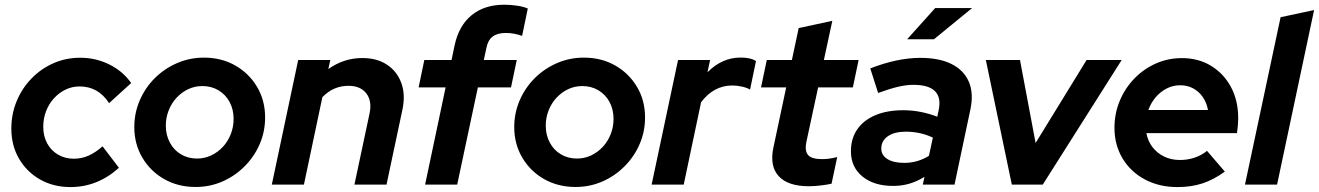

<svg xmlns="http://www.w3.org/2000/svg" viewBox="-20 -772 5516 803"><path d="M274.3 10.4Q203.9 10.4 147.9 -21.2Q91.9 -52.9 59.6 -108.3Q27.4 -163.7 27.4 -234Q27.4 -295.2 49.8 -349.1Q72.1 -403 111.7 -443.7Q151.3 -484.5 203.4 -507.5Q255.6 -530.5 315.4 -530.5Q380.7 -530.5 437.4 -502.3Q494 -474.2 528.6 -424.7L436.3 -340.7Q412.8 -376.5 382.1 -393.5Q351.3 -410.5 312.6 -410.5Q281.9 -410.5 254.3 -397.3Q226.8 -384.1 205.6 -360.8Q184.3 -337.4 172.6 -306.9Q160.9 -276.3 160.9 -241.3Q160.9 -202.5 177.4 -172.3Q193.9 -142.2 222.9 -125.2Q251.9 -108.2 289 -108.2Q321.5 -108.2 350.5 -121.1Q379.6 -134.1 408.9 -160.1L477.5 -70.2Q387.9 10.4 274.3 10.4Z M798.3 10Q724.9 10 667 -22.8Q609.1 -55.6 575.4 -112.6Q541.7 -169.6 541.7 -240.4Q541.7 -299.6 564.5 -352.4Q587.3 -405.2 627.6 -445.3Q668 -485.4 720.8 -508.2Q773.6 -531 832.9 -531Q906.3 -531 963.8 -498.2Q1021.3 -465.5 1055 -408.9Q1088.8 -352.4 1088.8 -280.6Q1088.8 -221.5 1066 -169Q1043.2 -116.5 1002.8 -76.1Q962.5 -35.7 910 -12.8Q857.6 10 798.3 10ZM804.2 -108.9Q835.6 -108.9 863.1 -121.9Q890.6 -134.8 911.8 -157.5Q933.1 -180.3 945 -210.6Q957 -240.9 957 -274.4Q957 -314.7 940.1 -345.7Q923.3 -376.7 893.7 -394.4Q864 -412.1 826.4 -412.1Q794.9 -412.1 767.4 -399.2Q739.9 -386.2 718.7 -363.5Q697.4 -340.7 685.5 -310.4Q673.5 -280.2 673.5 -246.6Q673.5 -207.2 690.4 -175.7Q707.2 -144.2 736.8 -126.6Q766.5 -108.9 804.2 -108.9Z M1116.8 0 1227.1 -521H1361.4L1353.2 -483.2Q1418.1 -529.3 1495.2 -529.3Q1557.1 -529.3 1599.4 -500.9Q1641.6 -472.5 1659 -423.3Q1676.4 -374.2 1662.6 -311.3L1596.5 0H1462.3L1525.7 -298Q1536.4 -349.8 1512 -381.5Q1487.6 -413.1 1437.6 -413.1Q1405.9 -413.1 1378.3 -401.2Q1350.8 -389.3 1328.2 -365.3L1251.1 0Z M1757.9 0 1843.7 -406.5H1730.8L1754.6 -521H1868.4L1881.8 -584.5Q1899.7 -665.7 1953.1 -709Q2006.5 -752.3 2089.9 -752.3Q2115.2 -752.3 2142.6 -748.2Q2169.9 -744.1 2187.4 -736.4L2163.6 -621.8Q2146.9 -628.1 2130 -631.1Q2113.1 -634.1 2094.5 -634.1Q2060.2 -634.1 2040.4 -619Q2020.5 -603.9 2014.4 -572.1L2003.4 -521H2141.2L2117.2 -406.5H1978.6L1892.1 0Z M2387.3 10Q2313.9 10 2256 -22.8Q2198.1 -55.6 2164.4 -112.6Q2130.7 -169.6 2130.7 -240.4Q2130.7 -299.6 2153.5 -352.4Q2176.3 -405.2 2216.6 -445.3Q2257 -485.4 2309.8 -508.2Q2362.6 -531 2421.9 -531Q2495.3 -531 2552.8 -498.2Q2610.3 -465.5 2644 -408.9Q2677.8 -352.4 2677.8 -280.6Q2677.8 -221.5 2655 -169Q2632.2 -116.5 2591.8 -76.1Q2551.5 -35.7 2499 -12.8Q2446.6 10 2387.3 10ZM2393.2 -108.9Q2424.6 -108.9 2452.1 -121.9Q2479.6 -134.8 2500.8 -157.5Q2522.1 -180.3 2534 -210.6Q2546 -240.9 2546 -274.4Q2546 -314.7 2529.1 -345.7Q2512.3 -376.7 2482.7 -394.4Q2453 -412.1 2415.4 -412.1Q2383.9 -412.1 2356.4 -399.2Q2328.9 -386.2 2307.7 -363.5Q2286.4 -340.7 2274.5 -310.4Q2262.5 -280.2 2262.5 -246.6Q2262.5 -207.2 2279.4 -175.7Q2296.2 -144.2 2325.8 -126.6Q2355.5 -108.9 2393.2 -108.9Z M2705.3 0 2815.8 -521H2949.8L2938.9 -469.5Q2967.7 -499.5 3002.9 -515.4Q3038.1 -531.3 3077.2 -531.3Q3119.7 -531.3 3141.7 -516.6L3116.9 -397.1Q3106.9 -404.2 3084.9 -409.4Q3062.8 -414.5 3042.8 -414.5Q2965.1 -414.5 2912.1 -344.3L2839.5 0Z M3363.3 6.9Q3275.5 6.9 3236.8 -35.2Q3198.1 -77.3 3214.7 -155.5L3268.1 -406.5H3162.8L3186.9 -521H3291.9L3320.3 -654.5L3461 -684.9L3425.7 -521H3570.9L3546.9 -406.5H3401.6L3352.4 -177.9Q3344.8 -139.9 3360 -123.2Q3375.2 -106.5 3417.8 -106.5Q3433.9 -106.5 3448.7 -108.6Q3463.5 -110.8 3481.5 -115.1L3457.8 -3.6Q3439.6 0.4 3413 3.6Q3386.3 6.9 3363.3 6.9Z M3715.6 5.6Q3635 5.6 3586.9 -33.9Q3538.8 -73.3 3538.8 -139.4Q3538.8 -192.7 3565.3 -231Q3591.7 -269.3 3640.9 -290.2Q3690.1 -311 3757.9 -311Q3794.7 -311 3831.2 -303.8Q3867.7 -296.6 3900 -283.8L3905.8 -311.3Q3917 -364.3 3890.3 -390.8Q3863.7 -417.2 3799.7 -417.2Q3771.3 -417.2 3736.5 -409.2Q3701.7 -401.1 3652.6 -383.2L3619.7 -485.9Q3678.1 -508.6 3730.3 -519.3Q3782.4 -530 3828.9 -530Q3908.3 -530 3959.8 -504.2Q4011.3 -478.3 4032.1 -429.8Q4052.8 -381.3 4038.3 -313.4L3972.1 0H3839.5L3846.4 -32.4Q3814.5 -12.7 3782.7 -3.6Q3750.8 5.6 3715.6 5.6ZM3761.8 -90.8Q3790 -90.8 3815.9 -98.3Q3841.7 -105.8 3865.1 -120.3L3881.5 -196.4Q3829.6 -221.3 3768.3 -221.3Q3721 -221.3 3693.4 -202.3Q3665.8 -183.3 3665.8 -150.7Q3665.8 -123 3691.3 -106.9Q3716.9 -90.8 3761.8 -90.8ZM3774.1 -607.9 3891.1 -738.2H4045.5L3886.2 -607.9Z M4211.7 0 4103.1 -521H4245.9L4311.2 -174L4524.4 -521H4671.2L4341.2 0Z M4904.4 10.4Q4828 10.4 4768.4 -21.4Q4708.7 -53.1 4674.8 -109.5Q4641 -165.9 4641 -237.4Q4641 -296.9 4662.9 -349.8Q4684.8 -402.7 4723.9 -443.2Q4762.9 -483.6 4813.9 -506.3Q4865 -529 4923.3 -529Q4992.2 -529 5045.2 -496.6Q5098.2 -464.2 5128.3 -407.9Q5158.5 -351.7 5158.5 -278Q5158.5 -267.3 5157.6 -254Q5156.8 -240.7 5153.3 -215.1H4774.5Q4780.5 -182.3 4799.9 -156.9Q4819.4 -131.5 4848.7 -117.2Q4878 -102.9 4914.6 -102.9Q4948 -102.9 4976.9 -112.9Q5005.9 -122.8 5028.1 -141.1L5102.6 -54.3Q5055.2 -19.9 5008.2 -4.7Q4961.3 10.4 4904.4 10.4ZM4782.9 -312H5032.2Q5026.4 -343 5010.3 -366.2Q4994.3 -389.4 4970.2 -402.4Q4946.1 -415.4 4916.3 -415.4Q4885.7 -415.4 4859.6 -402Q4833.5 -388.7 4813.7 -365.7Q4793.9 -342.7 4782.9 -312Z M5186.8 0 5335.8 -700 5475.9 -729.9 5321.1 0Z"/></svg>

Font: Red Hat Display
Style: Italic
Weight: 300
Italic angle: -12°
Designer: Pentagram, MCKL
Foundry: Pentagram, MCKL
Version: Version 1.023